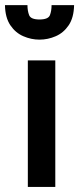

<svg xmlns="http://www.w3.org/2000/svg" viewBox="-43 -738 313 758"><path d="M66.9 0V-499.5H175.3V0ZM112.8 -581.5Q80.1 -581.5 49.1 -595Q18.1 -608.4 -2.2 -638.4Q-22.5 -668.5 -23.4 -717.8H65.4Q65.4 -695.3 72 -678.2Q78.6 -661.1 112.8 -661.1Q147.5 -661.1 154.1 -678.2Q160.6 -695.3 160.6 -717.8H249.5Q248.5 -668.5 228.3 -638.4Q208 -608.4 177 -595Q146 -581.5 112.8 -581.5Z"/></svg>

Font: Pontano Sans
Style: Bold
Weight: 700
Designer: Vernon Adams
Foundry: Vernon Adams
Version: Version 2.001